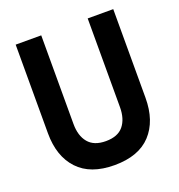

<svg xmlns="http://www.w3.org/2000/svg" viewBox="-129 -809 871 932"><g transform="rotate(-20 306.0 -343.0)"><path d="M306 14Q182 14 118 -54.5Q54 -123 54 -242V-700H186V-242Q186 -181 215.5 -145.5Q245 -110 306 -110Q368 -110 397 -145.5Q426 -181 426 -242V-700H558V-242Q558 -123 494.5 -54.5Q431 14 306 14Z"/></g></svg>

Font: Space Mono
Style: Bold
Weight: 700
Monospace: yes
Designer: Colophon Foundry + Benjamin Critton
Foundry: Colophon Foundry & Benjamin Critton
Version: Version 1.003; ttfautohint (v1.8.4.7-5d5b)